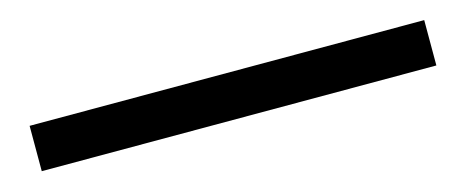

<svg xmlns="http://www.w3.org/2000/svg" viewBox="-23 -103 664 274"><g transform="rotate(-15 309.5 33.5)"><path d="M18 67V0H601V67Z"/></g></svg>

Font: Nunito Sans 10pt Expanded Medium
Style: Regular
Weight: 500
Width: 7
Designer: Vernon Adams
Foundry: Vernon Adams
Version: Version 3.101;gftools[0.9.27]